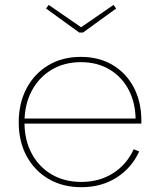

<svg xmlns="http://www.w3.org/2000/svg" viewBox="-20 -772 660 800"><path d="M319 8Q241 8 182.2 -26.5Q123.5 -61 90.8 -121.8Q58 -182.5 58 -262Q58 -342 90.5 -403.5Q123 -465 181.2 -500Q239.5 -535 317 -535Q393 -535 449.8 -501Q506.5 -467 537.8 -407Q569 -347 569 -269Q569 -265.5 569 -262.5Q569 -259.5 569 -257H545Q545 -260 545 -263.8Q545 -267.5 545 -271Q545 -342 516.8 -396.5Q488.5 -451 437.2 -482Q386 -513 317 -513Q247 -513 194 -480.8Q141 -448.5 111.5 -392Q82 -335.5 82 -262Q82 -189 111.8 -133Q141.5 -77 194.8 -45.5Q248 -14 319 -14Q394 -14 451 -50.2Q508 -86.5 537 -150L560 -141Q528.5 -72 465.5 -32Q402.5 8 319 8ZM73 -257V-278H561L567 -257ZM326 -636.5 464 -736.5 453 -751.5 318 -658.5 183 -751.5 172 -736.5 310 -636.5Z"/></svg>

Font: Hepta Slab ExtraLight
Style: Regular
Weight: 200
Designer: Michael LaGattuta
Foundry: Michael LaGattuta
Version: Version 1.100